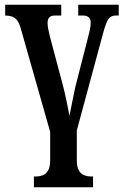

<svg xmlns="http://www.w3.org/2000/svg" viewBox="-20 -556 525 815"><path d="M124 239V193H134Q148 193 161.5 188Q175 183 184 168Q193 153 193 123V4L67 -439Q58 -469 43 -479.5Q28 -490 2 -490V-536H240V-490H212Q182 -490 182 -459Q182 -444 185.5 -429.5Q189 -415 191 -404L244 -205Q254 -168 262 -129.5Q270 -91 275 -64Q279 -86 286.5 -123Q294 -160 300 -188L351 -387Q357 -410 361 -427Q365 -444 365 -461Q365 -476 356 -483Q347 -490 334 -490H312V-536H484V-490H470Q451 -490 440.5 -475.5Q430 -461 417 -413L306 -2V123Q306 153 315 168Q324 183 337.5 188Q351 193 365 193H375V239Z"/></svg>

Font: Noto Serif ExtraCondensed SemiBold
Style: Regular
Weight: 600
Width: 2
Designer: Monotype Design Team
Foundry: Monotype Imaging Inc.
Version: Version 2.015; ttfautohint (v1.8.4.7-5d5b)